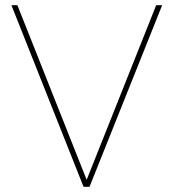

<svg xmlns="http://www.w3.org/2000/svg" viewBox="-20 -720 669 740"><path d="M302 0 24 -700H47L314 -27L582 -700H605L325 0Z"/></svg>

Font: DM Sans 20pt Thin
Style: Regular
Weight: 250
Version: Version 4.004;gftools[0.9.30]